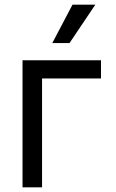

<svg xmlns="http://www.w3.org/2000/svg" viewBox="-20 -804 499 824"><path d="M413.4 -467.3H160.5V0H76.7V-545.5H413.4ZM291.2 -784.1H389.2L278.4 -619.3H204.5Z"/></svg>

Font: Interop
Style: Regular
Weight: 400
Designer: Rasmus Andersson, Google, Jang Haemin
Foundry: jhaemin
Version: Version 1.008